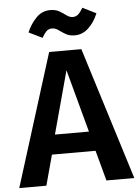

<svg xmlns="http://www.w3.org/2000/svg" viewBox="-61 -978 738 1024"><g transform="rotate(-5 308.0 -465.5)"><path d="M422.6 -162.6H189.2L145.1 0H0L222.1 -709.2H394.4L615.9 0H466.7ZM214.4 -267.7H396.4L305.6 -604.1ZM366.2 -785.6Q337.4 -785.6 317.7 -797.4Q297.9 -809.2 281.8 -821Q265.6 -832.8 248.2 -832.8Q229.7 -832.8 217.9 -821.3Q206.2 -809.7 193.8 -787.2L121.5 -822.6Q140.5 -867.2 171.8 -899.2Q203.1 -931.3 246.2 -931.3Q276.4 -931.3 296.2 -919.5Q315.9 -907.7 331.5 -895.9Q347.2 -884.1 365.1 -884.1Q381.5 -884.1 393.6 -895.1Q405.6 -906.2 419 -928.7L491.3 -892.8Q471.3 -844.6 439.2 -815.1Q407.2 -785.6 366.2 -785.6Z"/></g></svg>

Font: Fira Code SemiBold
Style: Regular
Weight: 600
Designer: Carrois Corporate, Edenspiekermann AG, Nikita Prokopov
Foundry: Carrois Corporate, Edenspiekermann AG, Nikita Prokopov
Version: Version 6.002